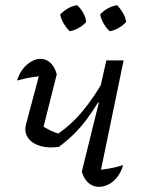

<svg xmlns="http://www.w3.org/2000/svg" viewBox="-20 -718 549 744"><path d="M208 -149Q167 -143 135.5 -152.5Q104 -162 88.5 -184Q73 -206 81 -237L140 -458L172 -426Q137 -424 105.5 -419Q74 -414 46 -406Q54 -432 68.5 -450.5Q83 -469 101 -479.5Q119 -490 137 -490Q159 -490 175.5 -474.5Q192 -459 200 -430L147 -220L137 -235Q172 -210 216 -197L199 -196Q254 -232 300.5 -288Q347 -344 386 -415L398 -391Q362 -317 315.5 -255Q269 -193 208 -149ZM363 6Q340 6 322.5 -9.5Q305 -25 297 -53L363 -320L356 -322L392 -484H459L364 -25L349 -59Q377 -60 403.5 -65Q430 -70 457 -78Q450 -53 435.5 -33.5Q421 -14 402 -4Q383 6 363 6ZM279 -698Q293 -685 302.5 -668Q312 -651 314 -633Q303 -620 285.5 -610Q268 -600 250 -597Q236 -611 226.5 -627.5Q217 -644 213 -662Q227 -676 243.5 -685.5Q260 -695 279 -698ZM434 -698Q447 -684 456.5 -667.5Q466 -651 469 -633Q456 -619 439.5 -609.5Q423 -600 405 -597Q392 -609 382 -626Q372 -643 368 -662Q381 -676 398 -685.5Q415 -695 434 -698Z"/></svg>

Font: Piazzolla 24pt
Style: Italic
Weight: 400
Italic angle: -11.3°
Designer: Juan Pablo del Peral
Foundry: Huerta Tipografica
Version: Version 2.005